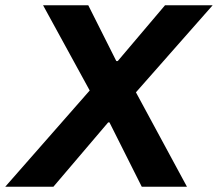

<svg xmlns="http://www.w3.org/2000/svg" viewBox="-56 -706 824 726"><path d="M-36.1 0 283.2 -363.8 106.9 -686H277.8L383.8 -475.1H389.2L567.9 -686H748L458 -356.9L650.9 0H480L357.9 -243.2H353L146 0Z"/></svg>

Font: Archivo
Style: Bold Italic
Weight: 700
Italic angle: -10°
Designer: Hector Gatti
Foundry: Omnibus-Type
Version: Version 2.001